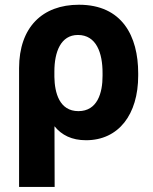

<svg xmlns="http://www.w3.org/2000/svg" viewBox="-20 -570 632 794"><path d="M58.9 203.1H206L205.3 -47.9C235.4 -11 277 9.9 335.9 9.9C470.5 9.9 551.5 -96.6 551.5 -257.1V-267C551.5 -420.5 485.1 -550.4 306.5 -550.4C155.2 -550.4 59.3 -457.4 58.9 -288.4ZM204.9 -274.5C204.9 -355.1 231.2 -425.4 302.2 -425.4C378.2 -425.4 404.5 -351.6 404.1 -267V-257.1C404.5 -185.4 382.5 -110.4 304.3 -110.4C225.5 -110.4 206 -186.4 204.9 -251.8Z"/></svg>

Font: Inter-Hewn
Style: Bold
Weight: 700
Designer: Rasmus Andersson
Foundry: rsms
Version: Version 3.012;git-f93a4a705